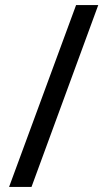

<svg xmlns="http://www.w3.org/2000/svg" viewBox="-20 -738 421 762"><path d="M370 -718 105 4H16L282 -718Z"/></svg>

Font: Noto Sans Lao Looped ExtraCondensed Medium
Style: Regular
Weight: 500
Width: 2
Designer: Mark Frömberg, Ben Mitchell
Foundry: The Fontpad Ltd
Version: Version 1.002; ttfautohint (v1.8.4.7-5d5b)